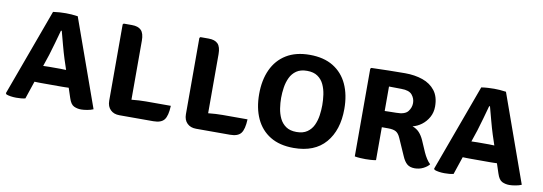

<svg xmlns="http://www.w3.org/2000/svg" viewBox="-49 -860 3310 1171"><g transform="rotate(10 1606.0 -274.0)"><path d="M209.5 -108.5Q202.5 -108.5 190.2 -108.8Q178 -109 168 -109.5L131 0.5Q119 3.5 104.5 4.8Q90 6 75 6Q57.5 6 40.8 3.5Q24 1 13 -3.5L8.5 -10.5L205.5 -548.5Q225.5 -551.5 246.5 -552.8Q267.5 -554 284.5 -554Q300 -554 319 -552.8Q338 -551.5 358.5 -548.5L552 -6.5Q536.5 0.5 514.5 4.2Q492.5 8 477.5 8Q452.5 8 432.2 -1.8Q412 -11.5 400 -49L380 -109.5Q370.5 -109 358.8 -108.8Q347 -108.5 339.5 -108.5ZM228 -286.5 203.5 -213.5Q212.5 -213.5 223 -214Q233.5 -214.5 240.5 -214.5H313Q319.5 -214.5 328.2 -214Q337 -213.5 345.5 -213.5L324.5 -277Q313 -313 300.5 -360Q288 -407 278 -444H273Q263 -408.5 250.8 -364Q238.5 -319.5 228 -286.5Z M1012.5 -109Q1010 -47 991 -22.5Q972 2 923.5 2H713.5Q678.5 2 657.8 -18.5Q637 -39 637 -74.5V-547L642.5 -553H693.5Q732.5 -553 751 -533.8Q769.5 -514.5 769.5 -470V-104Q818 -109 858 -109Z M1487.5 -109Q1485 -47 1466 -22.5Q1447 2 1398.5 2H1188.5Q1153.5 2 1132.8 -18.5Q1112 -39 1112 -74.5V-547L1117.5 -553H1168.5Q1207.5 -553 1226 -533.8Q1244.5 -514.5 1244.5 -470V-104Q1293 -109 1333 -109Z M1530.5 -273.5Q1530.5 -360.5 1560.5 -425.5Q1590.5 -490.5 1649.2 -526.5Q1708 -562.5 1794 -562.5Q1881 -562.5 1939.8 -526.5Q1998.5 -490.5 2028.2 -425.8Q2058 -361 2058 -273.5Q2058 -142.5 1990.8 -64.2Q1923.5 14 1794 14Q1707 14 1648.5 -21.8Q1590 -57.5 1560.2 -122.2Q1530.5 -187 1530.5 -273.5ZM1666.5 -273.5Q1666.5 -242.5 1671.5 -209.5Q1676.5 -176.5 1690 -148.2Q1703.5 -120 1728.8 -102.5Q1754 -85 1794.5 -85Q1835 -85 1860.2 -102.5Q1885.5 -120 1898.8 -148.2Q1912 -176.5 1916.8 -209.5Q1921.5 -242.5 1921.5 -273.5Q1921.5 -305 1916.8 -338.2Q1912 -371.5 1898.8 -400Q1885.5 -428.5 1860.2 -446Q1835 -463.5 1794.5 -463.5Q1754 -463.5 1728.8 -446Q1703.5 -428.5 1690 -400Q1676.5 -371.5 1671.5 -338.2Q1666.5 -305 1666.5 -273.5Z M2600.5 -384.5Q2600.5 -347.5 2583.8 -317.5Q2567 -287.5 2540.8 -268Q2514.5 -248.5 2486 -242Q2512 -232.5 2528.5 -214.8Q2545 -197 2557.5 -169.5L2588.5 -98Q2597.5 -78 2608.5 -61Q2619.5 -44 2632 -32.5Q2620 -16.5 2595.5 -4.2Q2571 8 2543 8Q2513 8 2495.5 -6.8Q2478 -21.5 2464.5 -53.5L2418 -159Q2406.5 -185.5 2389.8 -194.8Q2373 -204 2342.5 -204H2302.5V0Q2286.5 3 2268.8 4Q2251 5 2237.5 5Q2225 5 2205.8 4Q2186.5 3 2171 0V-543.5L2177 -549Q2233.5 -550.5 2284 -551.8Q2334.5 -553 2385 -553Q2446 -553 2494.8 -536Q2543.5 -519 2572 -482Q2600.5 -445 2600.5 -384.5ZM2302.5 -456V-304.5Q2324.5 -305 2344 -305.5Q2363.5 -306 2374 -306Q2427.5 -306 2446 -329.8Q2464.5 -353.5 2464.5 -382Q2464.5 -410 2446 -432.5Q2427.5 -455 2379.5 -455Q2360.5 -455 2341.5 -455.5Q2322.5 -456 2302.5 -456Z M2861.5 -108.5Q2854.5 -108.5 2842.2 -108.8Q2830 -109 2820 -109.5L2783 0.5Q2771 3.5 2756.5 4.8Q2742 6 2727 6Q2709.5 6 2692.8 3.5Q2676 1 2665 -3.5L2660.5 -10.5L2857.5 -548.5Q2877.5 -551.5 2898.5 -552.8Q2919.5 -554 2936.5 -554Q2952 -554 2971 -552.8Q2990 -551.5 3010.5 -548.5L3204 -6.5Q3188.5 0.5 3166.5 4.2Q3144.5 8 3129.5 8Q3104.5 8 3084.2 -1.8Q3064 -11.5 3052 -49L3032 -109.5Q3022.5 -109 3010.8 -108.8Q2999 -108.5 2991.5 -108.5ZM2880 -286.5 2855.5 -213.5Q2864.5 -213.5 2875 -214Q2885.5 -214.5 2892.5 -214.5H2965Q2971.5 -214.5 2980.2 -214Q2989 -213.5 2997.5 -213.5L2976.5 -277Q2965 -313 2952.5 -360Q2940 -407 2930 -444H2925Q2915 -408.5 2902.8 -364Q2890.5 -319.5 2880 -286.5Z"/></g></svg>

Font: Signika SC SemiBold
Style: Regular
Weight: 600
Designer: Anna Giedryś
Foundry: Anna Giedryś
Version: Version 2.000; ttfautohint (v1.8.3) -l 8 -r 50 -G 200 -x 9 -